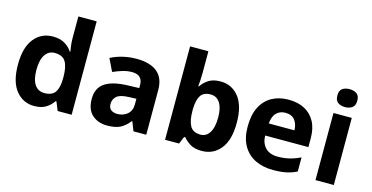

<svg xmlns="http://www.w3.org/2000/svg" viewBox="-77 -1129 2920 1509"><g transform="rotate(15 1383.0 -375.0)"><path d="M251 10Q160 10 102.5 -61.5Q45 -133 45 -272Q45 -412 103 -484Q161 -556 255 -556Q314 -556 352 -533Q390 -510 412 -476H417Q414 -492 410 -522.5Q406 -553 406 -585V-760H555V0H441L412 -71H406Q384 -37 347 -13.5Q310 10 251 10ZM303 -109Q365 -109 390 -145.5Q415 -182 416 -255V-271Q416 -351 391.5 -393Q367 -435 301 -435Q252 -435 224 -392.5Q196 -350 196 -270Q196 -190 224 -149.5Q252 -109 303 -109Z M935 -557Q1045 -557 1103.5 -509.5Q1162 -462 1162 -364V0H1058L1029 -74H1025Q990 -30 951 -10Q912 10 844 10Q771 10 723 -32.5Q675 -75 675 -163Q675 -250 736 -291.5Q797 -333 919 -337L1014 -340V-364Q1014 -407 991.5 -427Q969 -447 929 -447Q889 -447 851 -435.5Q813 -424 775 -407L726 -508Q770 -531 823.5 -544Q877 -557 935 -557ZM956 -251Q884 -249 856 -225Q828 -201 828 -162Q828 -128 848 -113.5Q868 -99 900 -99Q948 -99 981 -127.5Q1014 -156 1014 -208V-253Z M1464 -583Q1464 -552 1462 -522Q1460 -492 1458 -475H1464Q1486 -509 1523 -532.5Q1560 -556 1619 -556Q1711 -556 1768 -484.5Q1825 -413 1825 -274Q1825 -134 1767 -62Q1709 10 1615 10Q1555 10 1520.5 -11.5Q1486 -33 1464 -60H1454L1429 0H1315V-760H1464ZM1571 -437Q1513 -437 1489.5 -401Q1466 -365 1464 -291V-275Q1464 -196 1487.5 -153.5Q1511 -111 1573 -111Q1619 -111 1646 -153.5Q1673 -196 1673 -276Q1673 -356 1645.5 -396.5Q1618 -437 1571 -437Z M2173 -556Q2249 -556 2303.5 -527Q2358 -498 2388 -443Q2418 -388 2418 -308V-236H2066Q2068 -173 2103.5 -137Q2139 -101 2202 -101Q2255 -101 2298 -111.5Q2341 -122 2387 -144V-29Q2347 -9 2302.5 0.5Q2258 10 2195 10Q2113 10 2050 -20.5Q1987 -51 1951 -113Q1915 -175 1915 -269Q1915 -365 1947.5 -428.5Q1980 -492 2038 -524Q2096 -556 2173 -556ZM2174 -450Q2131 -450 2102.5 -422Q2074 -394 2069 -335H2278Q2277 -385 2252 -417.5Q2227 -450 2174 -450Z M2688 -546V0H2539V-546ZM2614 -760Q2647 -760 2671 -744.5Q2695 -729 2695 -686.8Q2695 -646 2671 -630Q2647 -614 2614 -614Q2579.7 -614 2556.4 -630Q2533 -646 2533 -686.8Q2533 -729 2556.4 -744.5Q2579.7 -760 2614 -760Z"/></g></svg>

Font: Noto Sans Bamum
Style: Regular
Weight: 400
Designer: Monotype Design Team
Foundry: Monotype Imaging Inc.
Version: Version 2.001